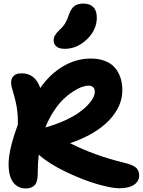

<svg xmlns="http://www.w3.org/2000/svg" viewBox="-20 -1036 795 1069"><path d="M340.8 -764.2Q310.1 -764.2 294.4 -776.9Q278.8 -789.6 278.8 -811Q278.8 -826.7 286.4 -839.6Q293.9 -852.5 311 -869.1Q332 -888.2 343.3 -907.2Q354.5 -926.3 365.2 -958Q377.4 -990.7 395.8 -1003.4Q414.1 -1016.1 442.9 -1016.1Q480 -1016.1 499.5 -996.3Q519 -976.6 519 -938Q519 -869.6 463.9 -816.9Q408.7 -764.2 340.8 -764.2ZM124 13.2Q79.1 13.2 53.5 -20.8Q27.8 -54.7 27.8 -122.1Q27.8 -202.1 79.1 -340.8Q80.6 -395 73.2 -439Q65.9 -482.9 46.9 -544.9Q35.6 -581.5 49.3 -604.7Q63 -627.9 100.1 -627.9Q175.8 -627.9 204.1 -545.9Q258.3 -624 331.5 -667Q404.8 -710 484.9 -710Q530.3 -710 564.9 -696.5Q599.6 -683.1 620.1 -658.7Q640.6 -634.3 650.9 -602.8Q661.1 -571.3 661.1 -533.2Q661.1 -442.4 585.4 -364.3Q509.8 -286.1 370.1 -238.8Q504.9 -170.4 670.9 -129.9Q717.3 -119.1 736.1 -103.5Q754.9 -87.9 754.9 -58.1Q754.9 -27.3 726.8 -7.6Q698.7 12.2 643.1 12.2Q602.1 12.2 522.7 -10.5Q443.4 -33.2 348.9 -78.1Q254.4 -123 195.8 -174.8Q189.9 -123.5 189.9 -65.9Q189.9 -23.4 173.1 -5.1Q156.2 13.2 124 13.2ZM472.2 -559.1Q457 -559.1 436 -551.8Q415 -544.4 387.5 -526.9Q359.9 -509.3 333 -483.6Q306.2 -458 279.1 -416.7Q252 -375.5 232.9 -326.2Q291.5 -342.8 339.6 -364.7Q387.7 -386.7 418.2 -408.2Q448.7 -429.7 469.5 -451.9Q490.2 -474.1 499 -492.2Q507.8 -510.3 507.8 -524.9Q507.8 -559.1 472.2 -559.1Z"/></svg>

Font: Shantell Sans Irregular
Style: Bold
Weight: 700
Designer: Stephen Nixon, Anya Danilova, Shantell Martin
Foundry: Arrow Type
Version: Version 1.006;[9816181b4]